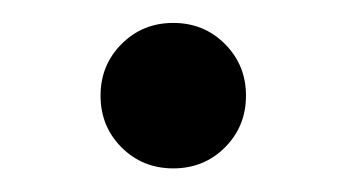

<svg xmlns="http://www.w3.org/2000/svg" viewBox="-20 -133 298 165"><path d="M84.5 -6.3Q66.4 -24.4 66.4 -50.8Q66.4 -77.1 84.5 -95.2Q102.5 -113.3 128.9 -113.3Q155.3 -113.3 173.3 -95.2Q191.4 -77.1 191.4 -50.8Q191.4 -24.4 173.3 -6.3Q155.3 11.7 128.9 11.7Q102.5 11.7 84.5 -6.3Z"/></svg>

Font: Theano Didot
Style: Regular
Weight: 400
Designer: Alexey Kryukov
Version: Version 2.0